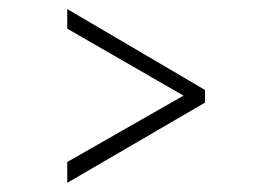

<svg xmlns="http://www.w3.org/2000/svg" viewBox="-20 -413 607 422"><path d="M430.6 -215.3 127.8 -393.1V-350L383.3 -202.8L127.8 -56.9V-11.1L430.6 -187.5Z"/></svg>

Font: Sree Krushnadevaraya
Style: Regular
Weight: 400
Designer: Purushoth Kumar Guthula
Foundry: Andhrapradesh Society for Knowledge Networks
Version: Version 1.0.5; ttfautohint (v1.2.42-39fb)